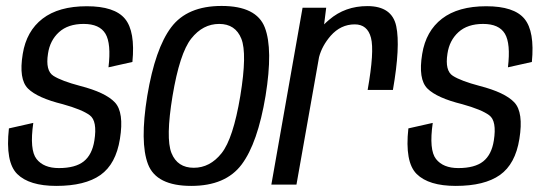

<svg xmlns="http://www.w3.org/2000/svg" viewBox="-20 -621 1834 646"><path d="M169.5 4.5Q78.5 4.5 38 -35.5Q-2.5 -75.5 10 -189L92 -207.5Q79 -116.5 103 -86Q127 -55.5 178 -55.5Q233.5 -55.5 261.8 -78Q290 -100.5 297.5 -148Q308 -214 282 -233.2Q256 -252.5 191 -270.5Q106 -291.5 74.2 -323Q42.5 -354.5 56.5 -439.5Q69 -516.5 123.2 -558.2Q177.5 -600 272 -600Q365.5 -600 400.5 -557.8Q435.5 -515.5 425.5 -412.5L345 -394.5Q354.5 -474.5 334.8 -507.5Q315 -540.5 261.5 -540.5Q209 -540.5 178.5 -512.8Q148 -485 141.5 -440.5Q132.5 -383 159.8 -365.8Q187 -348.5 249.5 -332Q335 -310 366.5 -276.5Q398 -243 383.5 -153.5Q370 -69 318 -32.2Q266 4.5 169.5 4.5Z M623.5 4.5Q506 4.5 478 -68.5Q450 -141.5 475.5 -298.5Q502 -457.5 556 -529.2Q610 -601 725.5 -601Q843 -601 871 -528.5Q899 -456 873.5 -298.5Q847 -139.5 793 -67.5Q739 4.5 623.5 4.5ZM632 -56.5Q686.5 -56.5 725.5 -105.5Q764.5 -154.5 788.5 -298Q812 -441 792 -490.8Q772 -540.5 717.5 -540.5Q662.5 -540.5 623.5 -491.2Q584.5 -442 560.5 -298Q537 -155.5 557 -106Q577 -56.5 632 -56.5Z M1217 -318.5Q1240 -448.5 1228.2 -493.8Q1216.5 -539 1173.5 -539Q1126.5 -539 1092.5 -500.5Q1063.5 -467 1053.5 -429L977.5 0H893L998 -595H1077.5L1070.5 -539Q1078.5 -547 1087.5 -554.5Q1141 -600.5 1216 -600.5Q1299 -600.5 1313.2 -532.8Q1327.5 -465 1302 -318.5Z M1513.5 4.5Q1422.5 4.5 1382 -35.5Q1341.5 -75.5 1354 -189L1436 -207.5Q1423 -116.5 1447 -86Q1471 -55.5 1522 -55.5Q1577.5 -55.5 1605.8 -78Q1634 -100.5 1641.5 -148Q1652 -214 1626 -233.2Q1600 -252.5 1535 -270.5Q1450 -291.5 1418.2 -323Q1386.5 -354.5 1400.5 -439.5Q1413 -516.5 1467.2 -558.2Q1521.5 -600 1616 -600Q1709.5 -600 1744.5 -557.8Q1779.5 -515.5 1769.5 -412.5L1689 -394.5Q1698.5 -474.5 1678.8 -507.5Q1659 -540.5 1605.5 -540.5Q1553 -540.5 1522.5 -512.8Q1492 -485 1485.5 -440.5Q1476.5 -383 1503.8 -365.8Q1531 -348.5 1593.5 -332Q1679 -310 1710.5 -276.5Q1742 -243 1727.5 -153.5Q1714 -69 1662 -32.2Q1610 4.5 1513.5 4.5Z"/></svg>

Font: Anybody
Style: Italic
Weight: 400
Italic angle: -10°
Designer: Tyler Finck
Foundry: Etcetera Type Company
Version: Version 1.010; ttfautohint (v1.8.3) -l 8 -r 50 -G 200 -x 14 